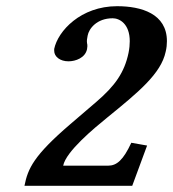

<svg xmlns="http://www.w3.org/2000/svg" viewBox="-20 -600 559 620"><path d="M155 -442V-436C155 -417 174 -402 201 -402C224 -402 255 -413 261 -441C262 -446 263 -454 261 -461C260 -468 261 -476 263 -485C267 -507 292 -541 344 -541C366 -541 399 -523 399 -467C399 -456 397.9 -443 395 -429C381.8 -366.1 351.9 -323.2 291 -271L207 -199C89 -97.8 70 -56 59 0H407L455 -130L404 -139C378 -83 357 -65 329 -65H184C193 -111 284 -186 327 -221C426.8 -302.2 500 -362 515 -433C518 -445 519 -457 519 -467C519 -556 436 -580 358 -580C241 -580 167 -500 155 -442Z"/></svg>

Font: Linux Libertine O
Style: Bold Italic
Weight: 700
Italic angle: -11.5°
Designer: Philipp H. Poll
Foundry: Philipp H. Poll
Version: Version 4.1.0